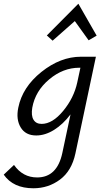

<svg xmlns="http://www.w3.org/2000/svg" viewBox="-75 -720 561 1029"><path d="M326 -607 207 -502 176 -530 345 -700 443 -529 400 -504ZM23 -143Q45 -253 147 -334.5Q249 -416 359 -416H439L329 103Q309 196 246.5 242.5Q184 289 104 289Q-4 289 -55 216L0 164Q47 231 124 231Q231 231 259 100L303 -107Q263 -54 215 -24Q167 6 119 6Q62 6 36 -37Q10 -80 23 -143ZM148 -56Q206 -56 263.5 -125.5Q321 -195 339 -278L356 -357H350Q263 -357 188.5 -294.5Q114 -232 98 -143Q91 -101 104.5 -78.5Q118 -56 148 -56Z"/></svg>

Font: EauTestInfant Medium
Style: Italic
Weight: 500
Italic angle: -12°
Designer: Christian Thalmann (Catharsis Fonts)
Version: Version 0.001;PS 000.001;hotconv 1.0.88;makeotf.lib2.5.64775